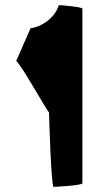

<svg xmlns="http://www.w3.org/2000/svg" viewBox="-20 -728 378 748"><path d="M43 -490C59 -484 170 -282 171 -291C171 -284 179 0 189 0C199 0 301 -6 301 -14V-694C301 -701 219 -708 209 -708C196 -662 146 -624 99 -618Z"/></svg>

Font: Ampere
Style: SCSuExt
Weight: 400
Version: Version 1